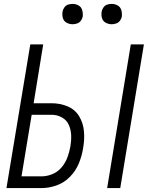

<svg xmlns="http://www.w3.org/2000/svg" viewBox="-20 -962 760 982"><path d="M528 0H595L716 -735H649ZM13 0H192Q231 0 270 -14Q309 -28 338.5 -58.5Q368 -89 383.5 -127Q399 -165 405 -204Q413 -247 409.5 -289.5Q406 -332 385 -367Q364 -402 325.5 -418Q287 -434 244 -434H152L201 -735H135ZM90 -60 142 -375H244Q272 -375 296.5 -361.5Q321 -348 332 -323Q343 -298 344 -269.5Q345 -241 340 -213Q335 -185 325 -157.5Q315 -130 295.5 -106.5Q276 -83 248 -71.5Q220 -60 192 -60ZM551 -838Q563 -838 574.5 -842Q586 -846 593.5 -856Q601 -866 603 -877Q605 -894 600.5 -910Q596 -926 582 -934Q568 -942 551 -942Q540 -942 528.5 -938.5Q517 -935 509.5 -924.5Q502 -914 500 -903Q497 -886 501.5 -870Q506 -854 520.5 -846Q535 -838 551 -838ZM351 -838Q363 -838 374.5 -842Q386 -846 393.5 -856Q401 -866 403 -877Q405 -894 400.5 -910Q396 -926 382 -934Q368 -942 351 -942Q340 -942 328.5 -938.5Q317 -935 309.5 -924.5Q302 -914 300 -903Q297 -886 301.5 -870Q306 -854 320.5 -846Q335 -838 351 -838Z"/></svg>

Font: Iosevka Sparkle Light
Style: Italic
Weight: 300
Italic angle: -9°
Designer: Belleve Invis
Foundry: Belleve Invis
Version: Version 4.5.0; ttfautohint (v1.8.3)